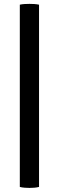

<svg xmlns="http://www.w3.org/2000/svg" viewBox="-20 -798 296 964"><path d="M79.5 -774.5Q90 -777 104 -777.8Q118 -778.5 128 -778.5Q139 -778.5 151.8 -777.8Q164.5 -777 176 -774.5V140.5Q164.5 143.5 151.8 144.5Q139 145.5 128 145.5Q118 145.5 104 144.5Q90 143.5 79.5 140.5Z"/></svg>

Font: Signika Light
Style: Regular
Weight: 400
Version: Version 2.003;gftools[0.9.32]